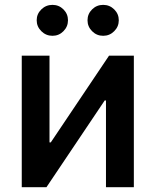

<svg xmlns="http://www.w3.org/2000/svg" viewBox="-20 -777 646 797"><path d="M535.6 0H419.9V-359.9H414.6L172.9 0H70.3V-545.9H185.5V-186H190.9L432.6 -545.9H535.6ZM408.2 -628.4Q381.3 -628.4 362.3 -647.5Q343.3 -666.5 343.3 -692.9Q343.3 -719.2 362.3 -738Q381.3 -756.8 408.2 -756.8Q435.1 -756.8 454.1 -738Q473.1 -719.2 473.1 -692.9Q473.1 -666.5 454.1 -647.5Q435.1 -628.4 408.2 -628.4ZM197.8 -628.4Q170.9 -628.4 151.6 -647.5Q132.3 -666.5 132.3 -692.9Q132.3 -719.2 151.6 -738Q170.9 -756.8 197.8 -756.8Q224.6 -756.8 243.4 -738Q262.2 -719.2 262.2 -692.9Q262.2 -666.5 243.4 -647.5Q224.6 -628.4 197.8 -628.4Z"/></svg>

Font: Inter
Style: 540
Weight: 540
Designer: Rasmus Andersson
Foundry: rsms
Version: Version 4.001;git-66647c0bb